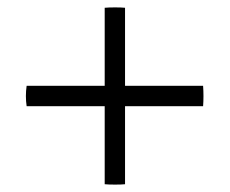

<svg xmlns="http://www.w3.org/2000/svg" viewBox="-20 -498 621 519"><path d="M529 -211H318V0Q308 1 291 1Q274 1 263 0V-211H52Q48 -238 52 -266H263V-477Q274 -478 291 -478Q308 -478 318 -477V-266H529Q531 -238 529 -211Z"/></svg>

Font: Tiro Kannada
Style: Regular
Weight: 400
Designer: Kannada: John Hudson & Fiona Ross. Latin: John Hudson.
Foundry: Tiro Typeworks Ltd.
Version: Version 1.52